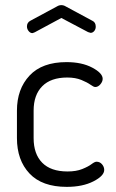

<svg xmlns="http://www.w3.org/2000/svg" viewBox="-20 -721 451 748"><path d="M219 -651 115 -595Q114 -595 112 -594Q108 -592 106 -592Q98 -592 91.5 -600Q85 -608 85 -618Q85 -633 98 -640L202 -696Q210 -701 219 -701Q228 -701 236 -696L340 -640Q353 -634 353 -617Q353 -607 347 -600Q341 -593 333 -593Q332 -593 323 -596ZM240 7Q144 7 95 -45Q46 -97 46 -183V-290Q46 -374 95 -426.5Q144 -479 239 -479Q299 -479 339.5 -457.5Q380 -436 380 -414Q380 -403 371 -392.5Q362 -382 351 -382Q345 -382 332.5 -391Q320 -400 297 -409.5Q274 -419 242 -419Q178 -419 144.5 -385Q111 -351 111 -290V-183Q111 -121 144.5 -87Q178 -53 243 -53Q277 -53 300.5 -62.5Q324 -72 336.5 -81.5Q349 -91 356 -91Q369 -91 377.5 -81Q386 -71 386 -59Q386 -36 344 -14.5Q302 7 240 7Z"/></svg>

Font: Dosis
Style: Book
Weight: 400
Designer: EdgarTolentino, PabloImpallari, IginoMarini
Foundry: EdgarTolentino, PabloImpallari, IginoMarini
Version: Version 1.007